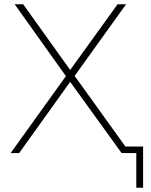

<svg xmlns="http://www.w3.org/2000/svg" viewBox="-20 -720 708 903"><path d="M30 0 290 -362 49 -700H89L310 -391L533 -700H573L331 -363L592 0H552L310 -335L70 0ZM621 163V0H552V-31H653V163Z"/></svg>

Font: Montserrat ExtraLight
Style: Regular
Weight: 200
Designer: Julieta Ulanovsky
Foundry: Julieta Ulanovsky
Version: Version 9.000; ttfautohint (v1.8.4.7-5d5b)